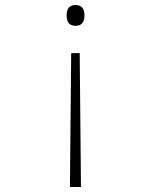

<svg xmlns="http://www.w3.org/2000/svg" viewBox="-20 -561 603 766"><path d="M282 -541C254 -541 246 -524 246 -499C246 -475 254 -458 282 -458C307 -458 317 -475 317 -499C317 -524 307 -541 282 -541ZM298 -349H264L259 185H303Z"/></svg>

Font: Noto Sans Mono SemiCondensed ExtraLight
Style: Regular
Weight: 200
Width: 4
Designer: Monotype Design Team
Foundry: Monotype Imaging Inc.
Version: Version 2.014